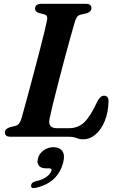

<svg xmlns="http://www.w3.org/2000/svg" viewBox="-20 -720 624 1011"><path d="M339 0H36Q18.5 0 12 -6.5Q5.5 -13 6 -23Q6.5 -42 32 -50L58.5 -56.5Q73 -60 80.2 -69.2Q87.5 -78.5 93.5 -98Q99.5 -119.5 110.8 -160.5Q122 -201.5 136 -253.2Q150 -305 164.5 -360.2Q179 -415.5 192.2 -466.5Q205.5 -517.5 215 -557Q224.5 -596.5 228 -615.5Q232.5 -638.5 214 -644L185 -651.5Q164.5 -658.5 164.5 -674Q164.5 -700 199.5 -700H431.5Q448.5 -700 455 -693.5Q461.5 -687 461.5 -677.5Q461.5 -667 454.2 -660.2Q447 -653.5 437 -650L405.5 -643Q394 -640.5 387.2 -632.8Q380.5 -625 375 -608Q365 -575 349.8 -520Q334.5 -465 317.5 -400.8Q300.5 -336.5 284.5 -274.8Q268.5 -213 257 -165.5Q245.5 -118 241.5 -97Q235.5 -68.5 245.8 -56.8Q256 -45 279 -45H343.5Q391.5 -45 424 -76.2Q456.5 -107.5 492.5 -185.5Q508 -216 527.5 -216Q552 -216 551.5 -185.5Q550 -127.5 531.5 -82.5Q513 -37.5 483.2 -12Q453.5 13.5 417.5 13.5Q398.5 13.5 383 6.8Q367.5 0 339 0ZM224 166.5Q195 166.5 184.2 151.5Q173.5 136.5 180 114Q186.5 88 210 71.5Q233.5 55 261.5 55Q293.5 55 308.2 75.5Q323 96 312.5 136.5Q299 188 263.5 221.8Q228 255.5 168 269Q143.5 275 143.5 257.5Q144.5 240.5 166.5 235Q207 226 227 209.8Q247 193.5 251 178Q254 166.5 240 166.5Z"/></svg>

Font: Fraunces 9pt SemiBold
Style: Italic
Weight: 600
Italic angle: -16°
Version: Version 1.000;[b76b70a41]